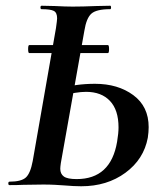

<svg xmlns="http://www.w3.org/2000/svg" viewBox="-20 -645 571 669"><path d="M78 -474Q78 -488 82 -488H356Q360 -488 360 -474Q360 -460 356 -460H82Q78 -460 78 -474ZM203 1Q190 0 171.5 -1Q153 -2 131 -2L61 -1Q43 0 13 0Q9 0 9 -6Q9 -12 13 -12Q54 -12 70 -26.5Q86 -41 94 -84L175 -547Q179 -575 179 -581Q179 -601 167.5 -607Q156 -613 125 -613Q121 -613 121 -619Q121 -625 125 -625L171 -624Q209 -622 233 -622Q268 -622 316 -624L364 -625Q367 -625 367 -619Q367 -613 364 -613Q316 -613 298.5 -597.5Q281 -582 274 -538L192 -77Q190 -63 190 -57Q190 -39 202.5 -30Q215 -21 247 -21Q366 -21 388 -151Q393 -181 393 -201Q393 -262 363 -293.5Q333 -325 280 -325Q246 -325 193 -311L189 -336Q243 -353 311 -353Q391 -353 444.5 -313.5Q498 -274 498 -202Q498 -185 495 -165Q481 -90 417 -43Q353 4 263 4Q238 4 203 1Z"/></svg>

Font: Cormorant Infant
Style: Bold Italic
Weight: 700
Italic angle: -10°
Designer: Christian Thalmann (Catharsis Fonts)
Foundry: Catharsis Fonts
Version: Version 4.000